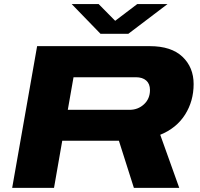

<svg xmlns="http://www.w3.org/2000/svg" viewBox="-20 -912 973 932"><path d="M793 -892.1 603 -748H467.8L328.1 -892.1H459L539.1 -811L646 -892.1ZM39.1 0 160.2 -688H707Q811.5 -688 865.7 -636.5Q919.9 -585 919.9 -503.9Q919.9 -421.4 878.4 -355.7Q836.9 -290 757.8 -257.8L850.1 0H629.9L557.1 -229H282.2L242.2 0ZM309.1 -378.9H608.9Q649.9 -378.9 679 -405.8Q708 -432.6 708 -475.1Q708 -504.9 689.9 -521Q671.9 -537.1 639.2 -537.1H336.9Z"/></svg>

Font: Archivo Expanded ExtraBold
Style: Italic
Weight: 800
Width: 7
Italic angle: -10°
Designer: Hector Gatti
Foundry: Omnibus-Type
Version: Version 2.001